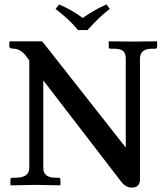

<svg xmlns="http://www.w3.org/2000/svg" viewBox="-20 -832 750 864"><path d="M331.1 -696.8Q294.9 -741.7 230 -792L246.1 -812Q306.2 -786.1 352.1 -751Q409.2 -791 459 -812L474.1 -792Q424.3 -753.9 374 -696.8ZM545.9 -568.8Q545.9 -592.8 533.4 -602.8Q521 -612.8 492.2 -612.8H478Q469.2 -612.8 469.2 -621.1V-645L471.2 -646Q539.1 -645 578.1 -645L685.1 -646L687 -645V-621.1Q687 -613.3 679.2 -612.8H665Q609.9 -612.8 609.9 -568.8V-24.9Q609.9 12.2 571.8 12.2Q545.9 12.2 524.9 -15.1L174.8 -470.2V-76.2Q174.8 -32.2 230 -32.2H244.1Q252 -32.2 252 -22.9V0L250 2Q176.8 0 142.1 0Q142.1 0 28.8 2L26.9 0V-22.9Q26.9 -31.7 35.2 -32.2H48.8Q111.8 -32.2 111.8 -76.2V-560.1Q99.6 -577.1 92.3 -586.2Q85 -595.2 71 -604Q57.1 -612.8 42 -612.8Q22 -612.8 22 -624V-643.1L24.9 -646H169.9L545.9 -168Z"/></svg>

Font: Linux Libertine
Style: Semibold
Weight: 600
Designer: Philipp H. Poll
Foundry: Philipp H. Poll
Version: Version 5.1.2 ; ttfautohint (v0.9)